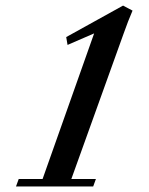

<svg xmlns="http://www.w3.org/2000/svg" viewBox="-20 -671 535 691"><path d="M37.6 0 47.4 -26.9H133.3L318.8 -550.8L223.1 -509.3L218.3 -537.6L422.9 -650.9L457 -632.8Q440.9 -595.7 424.8 -549.8L236.8 -26.9H325.2L315.4 0Z"/></svg>

Font: Elstob 14pt SemiBold
Style: Italic
Weight: 600
Italic angle: -20°
Designer: Peter S. Baker
Version: Version 1.015